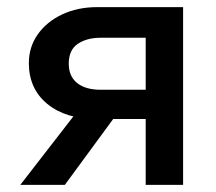

<svg xmlns="http://www.w3.org/2000/svg" viewBox="-20 -519 607 539"><path d="M389 0V-484L461 -413H262Q224 -413 198.5 -396Q173 -379 173 -340Q173 -305 196.5 -286Q220 -267 263 -267H435V-185H251Q164 -185 112.5 -227.5Q61 -270 61 -342Q61 -387 86 -422.5Q111 -458 154.5 -478.5Q198 -499 253 -499H494V0ZM37 0 209 -222H325L162 0Z"/></svg>

Font: Wix Madefor Display SemiBold
Style: Regular
Weight: 600
Designer: Dalton Maag Ltd
Foundry: Dalton Maag Ltd
Version: Version 3.100